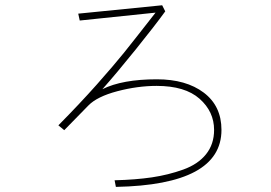

<svg xmlns="http://www.w3.org/2000/svg" viewBox="-20 -694 1040 737"><path d="M204.1 -212.9Q286.1 -295.9 351.6 -369.6Q417 -443.4 455.6 -491.2Q494.1 -539.1 577.1 -645.5L286.1 -615.2L280.3 -641.6L602.5 -673.8L614.3 -650.4Q576.2 -597.7 502 -505.4Q427.7 -413.1 373 -351.6Q449.2 -389.6 582 -389.6Q694.3 -389.6 762.2 -338.4Q830.1 -287.1 830.1 -195.3Q830.1 15.6 424.8 23.4L419.9 -2Q500 -3.9 563 -13.2Q626 -22.5 683.1 -43Q740.2 -63.5 771 -102.1Q801.8 -140.6 801.8 -195.3Q801.8 -265.6 746.1 -314.9Q690.4 -364.3 581.1 -364.3Q507.8 -364.3 430.2 -343.8Q352.5 -323.2 319.3 -289.1L226.6 -194.3Z"/></svg>

Font: Gothic A1 Thin
Style: Regular
Weight: 250
Designer: HanYang I&C Co.,Ltd.
Foundry: HanYang I&C Co.,Ltd.
Version: Version 2.50